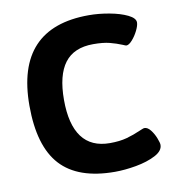

<svg xmlns="http://www.w3.org/2000/svg" viewBox="-73 -680 684 752"><g transform="rotate(-10 269.0 -304.0)"><path d="M39.1 -305.7Q39.1 -614.7 329.1 -614.7Q368.7 -614.7 411.1 -606.9Q453.6 -599.1 482.2 -585.2Q510.7 -571.3 510.7 -554.2Q510.7 -542 501 -522.2Q491.2 -502.4 477.8 -487.3Q464.4 -472.2 454.1 -472.2Q451.7 -472.2 440.9 -477.1Q417.5 -486.8 391.8 -493.4Q366.2 -500 326.7 -500Q250 -500 213.1 -451.4Q176.3 -402.8 176.3 -304.7Q176.3 -206.5 213.4 -156.7Q250.5 -106.9 324.7 -106.9Q363.3 -106.9 391.8 -114.7Q420.4 -122.6 447.8 -134.8Q449.2 -135.3 456.5 -138.4Q463.9 -141.6 467.3 -141.6Q480 -141.6 491.7 -126.7Q503.4 -111.8 510.7 -93Q518.1 -74.2 518.1 -65.9Q518.1 -42 486.1 -25.4Q454.1 -8.8 408.9 -0.7Q363.8 7.3 324.7 7.3Q178.2 7.3 108.6 -68.8Q39.1 -145 39.1 -305.7Z"/></g></svg>

Font: Jaldi
Style: Bold
Weight: 400
Designer: Pablo Cosgaya and Nicolas Silva
Foundry: Omnibus-Type
Version: Version 1.007